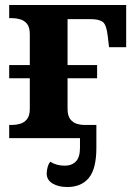

<svg xmlns="http://www.w3.org/2000/svg" viewBox="-20 -556 548 773"><path d="M17 0V-53H29Q44 -53 60.5 -57.5Q77 -62 88.5 -76Q100 -90 100 -118V-241H17V-294H100V-418Q100 -447 88.5 -460.5Q77 -474 60.5 -478.5Q44 -483 29 -483H17V-536H488V-366H419L414 -409Q409 -456 394 -467.5Q379 -479 344 -479H252V-294H371V-241H252V-118Q252 -90 263 -76Q274 -62 289.5 -57.5Q305 -53 318 -53H368V39Q368 124 337.5 160.5Q307 197 251 197Q216 197 192 183Q168 169 168 142Q168 130 172 116Q176 102 183 95Q206 111 241 111Q269 111 285.5 94Q302 77 302 39V0Z"/></svg>

Font: NotoSerif-Bold
Style: Regular
Weight: 700
Designer: Monotype Design Team
Foundry: Monotype Imaging Inc.
Version: Version 2.007; ttfautohint (v1.8) -l 8 -r 50 -G 200 -x 14 -D